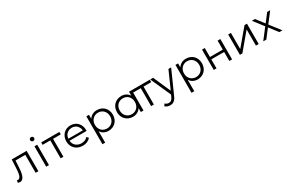

<svg xmlns="http://www.w3.org/2000/svg" viewBox="196 -2418 6455 4293"><g transform="rotate(-30 3423.5 -271.5)"><path d="M5 -1C24 3 40 6 56 6C168 6 193 -149 201 -333L208 -463H460V0H531V-526H146L137 -338C129 -199 123 -59 35 -59C28 -59 19 -61 10 -62Z M769 -641C800 -641 821 -665 821 -693C821 -721 798 -742 769 -742C740 -742 717 -720 717 -692C717 -664 740 -641 769 -641ZM804 0V-526H733V0Z M1177 0V-463H1376V-526H907V-463H1106V0Z M1680 5C1764 5 1836 -25 1883 -81L1843 -127C1803 -80 1747 -58 1682 -58C1601 -58 1535 -94 1500 -155C1485 -180 1477 -209 1474 -241H1915C1915 -249 1916 -258 1916 -263C1916 -422 1809 -530 1661 -530C1514 -530 1404 -419 1404 -263C1404 -107 1517 5 1680 5ZM1474 -294C1477 -323 1484 -350 1497 -374C1529 -434 1589 -469 1661 -469C1734 -469 1792 -434 1825 -374C1838 -350 1846 -323 1848 -294Z M2344 5C2495 5 2606 -104 2606 -263C2606 -422 2495 -530 2344 -530C2298 -530 2257 -520 2220 -499C2188 -481 2162 -456 2141 -423V-526H2073V194H2144V-100C2165 -69 2190 -44 2221 -27C2258 -6 2299 5 2344 5ZM2339 -58C2228 -58 2143 -140 2143 -263C2143 -384 2228 -468 2339 -468C2450 -468 2535 -384 2535 -263C2535 -140 2450 -58 2339 -58Z M2974 5C3021 5 3062 -6 3099 -27C3131 -45 3157 -70 3177 -103V0H3245V-526H3174V-426C3154 -457 3128 -482 3097 -499C3061 -520 3020 -530 2974 -530C2824 -530 2712 -423 2712 -263C2712 -105 2824 5 2974 5ZM2980 -58C2869 -58 2784 -140 2784 -263C2784 -387 2869 -468 2980 -468C3091 -468 3175 -387 3175 -263C3175 -140 3091 -58 2980 -58Z M3513 0V-463H3712V-526H3243V-463H3442V0Z M3824 199C3899 199 3955 166 3999 63L4262 -526H4192L3994 -79L3797 -526H3722L3957 -1L3934 50C3903 115 3872 138 3825 138C3786 138 3756 123 3729 98L3696 151C3728 183 3775 199 3824 199Z M4644 5C4795 5 4906 -104 4906 -263C4906 -422 4795 -530 4644 -530C4598 -530 4557 -520 4520 -499C4488 -481 4462 -456 4441 -423V-526H4373V194H4444V-100C4465 -69 4490 -44 4521 -27C4558 -6 4599 5 4644 5ZM4639 -58C4528 -58 4443 -140 4443 -263C4443 -384 4528 -468 4639 -468C4750 -468 4835 -384 4835 -263C4835 -140 4750 -58 4639 -58Z M5130 0V-232H5461V0H5532V-525H5461V-293H5130V-525H5059V0Z M5798 0 6148 -418V0H6219V-525H6156L5805 -108V-525H5734V0Z M6416 0 6584 -219 6751 0H6832L6622 -270L6820 -526H6742L6584 -320L6426 -526H6346L6544 -270L6336 0Z"/></g></svg>

Font: Montserrat Z
Style: Regular
Weight: 400
Designer: Julieta Ulanovsky
Foundry: Julieta Ulanovsky
Version: Version 8.000